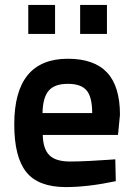

<svg xmlns="http://www.w3.org/2000/svg" viewBox="-20 -750 539 781"><path d="M265 -93Q301 -93 347 -95.5Q393 -98 421 -100L449 -102L451 -13Q337 11 248 11Q136 11 87 -50Q38 -111 38 -244Q38 -511 256 -511Q363 -511 415.5 -455Q468 -399 468 -283L460 -201H154Q155 -145 180.5 -119Q206 -93 265 -93ZM153 -290H355Q355 -355 332.5 -382Q310 -409 256 -409Q202 -409 178 -381Q154 -353 153 -290ZM95 -612V-730H204V-612ZM306 -612V-730H415V-612Z"/></svg>

Font: TypoPRO Titillium Text
Style: 800 wt
Weight: 800
Designer: Accademia di Belle Arti di Urbino and others
Foundry: Accademia di Belle Arti di Urbino and others.
Version: Version 25.000